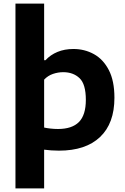

<svg xmlns="http://www.w3.org/2000/svg" viewBox="-20 -828 696 1068"><path d="M66 220V-808H225.5V-493H233Q260.5 -523 299.8 -539.2Q339 -555.5 388.5 -555.5Q450.5 -555.5 502.2 -527Q554 -498.5 585.2 -438.5Q616.5 -378.5 616.5 -284Q616.5 -141.5 536.5 -65.8Q456.5 10 308 10Q286 10 264.8 8.5Q243.5 7 225.5 4.5V220ZM302.5 -110.5Q380.5 -110.5 419 -149.2Q457.5 -188 457.5 -272.5Q457.5 -360 422.5 -393.2Q387.5 -426.5 331.5 -426.5Q303 -426.5 274.5 -416.8Q246 -407 225.5 -385V-118.5Q241 -115 261.5 -112.8Q282 -110.5 302.5 -110.5Z"/></svg>

Font: Encode Sans Semi Expanded
Style: Bold
Weight: 700
Width: 6
Designer: Multiple Designers
Foundry: Impallari Type
Version: Version 3.000; ttfautohint (v1.8.3) -l 8 -r 50 -G 200 -x 14 